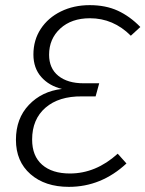

<svg xmlns="http://www.w3.org/2000/svg" viewBox="-20 -716 566 747"><path d="M526 -611 489 -577Q421 -645 330 -645Q258 -645 214.5 -605Q171 -565 171 -503Q171 -450 207 -421Q243 -392 305 -392H366L352 -341H299Q209 -342 157 -297Q105 -252 105 -173Q105 -109 144 -75Q183 -41 252 -41Q353 -41 438 -118L472 -80Q374 11 248 11Q155 11 98.5 -38.5Q42 -88 42 -172Q42 -255 92.5 -308Q143 -361 221 -370Q171 -382 140.5 -416.5Q110 -451 110 -504Q110 -560 138.5 -603.5Q167 -647 217 -671.5Q267 -696 329 -696Q391 -696 438 -674.5Q485 -653 526 -611Z"/></svg>

Font: Fira Sans Light
Style: Italic
Weight: 300
Italic angle: -8°
Designer: bBox Type GmbH & Carrois Corporate GbR & Edenspiekermann AG
Foundry: bBox Type GmbH & Carrois Corporate GbR & Edenspiekermann AG
Version: Version 4.301